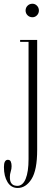

<svg xmlns="http://www.w3.org/2000/svg" viewBox="-74 -732 257 1002"><path d="M95.5 -642Q80 -642 69.8 -652.2Q59.5 -662.5 59.5 -677Q59.5 -692 69.8 -702.2Q80 -712.5 95.5 -712.5Q109 -712.5 119 -702.2Q129 -692 129 -677Q129 -662.5 119 -652.2Q109 -642 95.5 -642ZM18 249Q-16 249 -34.8 218.2Q-53.5 187.5 -53.5 140Q-53.5 102 -33 102Q-21.5 102 -17.5 111.8Q-13.5 121.5 -13.5 135Q-13.5 149.5 -18 163.2Q-22.5 177 -22.5 191.5Q-22.5 214 -15.2 223.8Q-8 233.5 1.2 235.8Q10.5 238 16 238Q45 238 60 201.2Q75 164.5 75 98V-513.5H31V-523.5H120V50.5Q120 156 90.5 202.5Q61 249 18 249Z"/></svg>

Font: Imbue 100pt ExtraLight
Style: Regular
Weight: 200
Designer: Tyler Finck
Foundry: Etcetera Type Company
Version: Version 1.102; ttfautohint (v1.8.3)